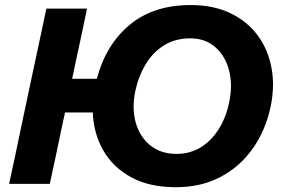

<svg xmlns="http://www.w3.org/2000/svg" viewBox="-20 -748 1144 781"><path d="M17 0Q29.5 -57 41 -111Q52 -164.5 66.5 -233L117.5 -473.5Q132.5 -542.5 144.2 -597.8Q156 -653 168.5 -713H334Q321.5 -654 310 -598.5Q298 -542.5 283 -473L273.5 -427.5H374Q410.5 -566.5 507.5 -647Q604.5 -727.5 755.5 -727.5Q848.5 -727.5 917.5 -694.2Q986.5 -661 1028.8 -603.2Q1071 -545.5 1084.5 -471Q1090.5 -438.5 1090.5 -404Q1090.5 -359.5 1080.5 -312.5Q1059.5 -216 1007.5 -142.8Q955.5 -69.5 876.5 -28Q797.5 13.5 696 13.5Q587 13.5 513 -27.2Q439 -68 399.8 -136.8Q360.5 -205.5 357.5 -290.5H244.5L232 -233Q217.5 -164.5 206.5 -111Q195 -57.5 182.5 0ZM698 -122Q753.5 -122 797 -149Q840.5 -176 870 -223.2Q899.5 -270.5 912 -331Q919.5 -366 919.5 -398.5Q919.5 -431 912 -460.5Q897 -519.5 856.2 -555.8Q815.5 -592 753.5 -592Q693.5 -592 648.2 -564.2Q603 -536.5 573.5 -488.2Q544 -440 530.5 -378.5Q523.5 -344.5 523.5 -314Q523.5 -280 532 -249.5Q548.5 -191.5 591.2 -156.8Q634 -122 698 -122Z"/></svg>

Font: Heraclito
Style: Bold Italic
Weight: 700
Italic angle: -12°
Designer: Kostas Bartsokas (font) & Cristiano Sobral (main changes)
Foundry: Kostas Bartsokas (font) & Cristiano Sobral (main changes)
Version: Version 1.00;July 8, 2020;FontCreator 13.0.0.2655 64-bit